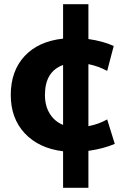

<svg xmlns="http://www.w3.org/2000/svg" viewBox="-20 -710 620 910"><path d="M279 7Q164 -7 97.5 -78Q31 -149 31 -260Q31 -373 96 -443.5Q161 -514 279 -527V-690H399V-525Q469 -515 519 -492L488 -374Q445 -397 399 -406V-112Q447 -121 488 -144L524 -28Q470 -5 399 5V180H279ZM279 -118V-402Q193 -371 193 -260Q193 -208 216 -171Q239 -134 279 -118Z"/></svg>

Font: Mplus 1p ExtraBold
Style: Regular
Weight: 800
Version: Version 1.061